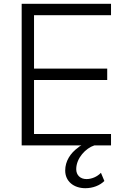

<svg xmlns="http://www.w3.org/2000/svg" viewBox="-20 -765 653 1010"><path d="M564 0V-60H159V-344H544V-404H159V-685H564V-745H94V0H408C401 3 395 7 390 12C350 41 323 83 323 132C323 189 368 225 429 225C468 225 505 211 529 187L511 144C491 165 462 177 435 177C402 177 381 156 381 125C381 66 432 14 476 0Z"/></svg>

Font: Plus Jakarta Sans Light
Style: Regular
Weight: 300
Designer: Gumpita Rahayu
Foundry: Tokotype
Version: Version 2.071;gftools[0.9.30]